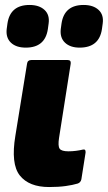

<svg xmlns="http://www.w3.org/2000/svg" viewBox="-20 -742 435 774"><path d="M178 12Q97 12 60 -34.5Q23 -81 42 -195L89 -485Q91 -500 106 -500H253Q267 -500 265 -485L218 -186Q213 -153 220.5 -142.5Q228 -132 256 -132Q271 -132 286.5 -134Q302 -136 314 -139Q326 -142 325 -127L308 -19Q305 -6 293 -2Q273 4 244.5 8Q216 12 178 12ZM301 -550Q263 -550 242 -570Q221 -590 225 -625L228 -647Q239 -722 317 -722Q356 -722 377.5 -702Q399 -682 394 -647L391 -625Q380 -550 301 -550ZM84 -550Q45 -550 24 -570Q3 -590 7 -625L10 -647Q21 -722 99 -722Q138 -722 159.5 -702Q181 -682 176 -647L173 -625Q162 -550 84 -550Z"/></svg>

Font: Sofia Sans ExtraBlack
Style: Italic
Weight: 1000
Italic angle: -9°
Designer: Botio Nikoltchev, Ani Petrova
Foundry: lettersoup
Version: Version 4.100; ttfautohint (v1.8.4.7-5d5b)